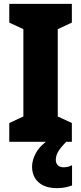

<svg xmlns="http://www.w3.org/2000/svg" viewBox="-20 -734 420 994"><path d="M352 0H28V-97L101 -131V-583L28 -617V-714H352V-617L279 -583V-131L352 -97ZM269 94Q269 111 279.5 121.5Q290 132 309 132Q322 132 333.5 129Q345 126 353 121V226Q340 231 320.5 235.5Q301 240 275 240Q214 240 180 210Q146 180 146 128Q146 95 166.5 57Q187 19 243 -19L323 0Q291 33 280 53Q269 73 269 94Z"/></svg>

Font: Noto Sans Tamil Condensed Black
Style: Regular
Weight: 900
Width: 3
Designer: Jelle Bosma - Monotype Design Team
Foundry: Monotype Imaging Inc.
Version: Version 2.004; ttfautohint (v1.8.4.7-5d5b)